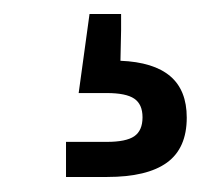

<svg xmlns="http://www.w3.org/2000/svg" viewBox="-20 -42 296 267"><path d="M71.8 204.1V155.3H128.4Q155.3 155.3 166.7 147.5Q178.2 139.6 178.2 121.1Q178.2 103 166.7 95.2Q155.3 87.4 128.4 87.4H89.4L104.5 -22.5H148.4V0L147.5 42.5Q193.8 44.4 216.8 64Q239.7 83.5 239.7 121.6Q239.7 164.1 212.2 184.1Q184.6 204.1 128.9 204.1Z"/></svg>

Font: V-Inter
Style: Regular-375
Weight: 375
Designer: Rasmus Andersson
Foundry: rsms
Version: Version 4.000;git-4146feb